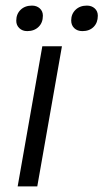

<svg xmlns="http://www.w3.org/2000/svg" viewBox="-20 -665 369 685"><path d="M131 -500H201L113 0H43ZM38 -591Q38 -615 53.5 -630Q69 -645 94 -645Q111 -645 122 -635Q133 -625 133 -609Q133 -584 117.5 -569Q102 -554 77 -554Q60 -554 49 -564.5Q38 -575 38 -591ZM234 -592Q234 -615 249.5 -630Q265 -645 290 -645Q307 -645 318 -635Q329 -625 329 -609Q329 -584 314 -569Q299 -554 274 -554Q256 -554 245 -564.5Q234 -575 234 -592Z"/></svg>

Font: Sarabun Light
Style: Italic
Weight: 300
Italic angle: -10°
Designer: Suppakit Chalermlarp | Katatrad Co.,Ltd.
Foundry: Cadson Demak Co.,Ltd.
Version: Version 1.000; ttfautohint (v1.6)